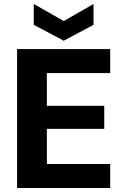

<svg xmlns="http://www.w3.org/2000/svg" viewBox="-20 -947 627 967"><path d="M66 0V-700H535V-579H216V-414H505V-298H216V-121H535V0ZM301 -742 150 -822V-927L301 -841L451 -927V-822Z"/></svg>

Font: DM Sans 18pt Black
Style: Regular
Weight: 900
Designer: Colophon Foundry, Jonny Pinhorn
Foundry: Colophon Foundry
Version: Version 4.004;gftools[0.9.30]